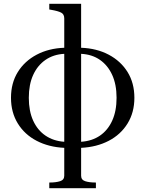

<svg xmlns="http://www.w3.org/2000/svg" viewBox="-20 -770 767 1013"><path d="M408 -750V157Q408 179 429.5 186Q451 193 484 193H486V223H240V193H242Q275 193 297 186Q319 179 319 157V-673Q319 -695 302.5 -703.5Q286 -712 251 -718L240 -720V-750ZM319 -518V-486Q262 -483 220 -454Q178 -425 155 -374.5Q132 -324 132 -254Q132 -184 155 -133.5Q178 -83 220 -54.5Q262 -26 319 -22V10Q237 6 173.5 -27Q110 -60 74 -118.5Q38 -177 38 -254Q38 -332 74 -390Q110 -448 173.5 -481.5Q237 -515 319 -518ZM408 10V-22Q466 -26 507.5 -54.5Q549 -83 572 -133.5Q595 -184 595 -254Q595 -324 572 -374.5Q549 -425 507.5 -454Q466 -483 408 -486V-518Q490 -515 553.5 -481.5Q617 -448 653 -390Q689 -332 689 -254Q689 -177 653 -118.5Q617 -60 553.5 -27Q490 6 408 10Z"/></svg>

Font: Roboto Serif 144pt
Style: Regular
Weight: 400
Version: Version 1.008